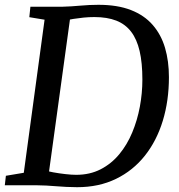

<svg xmlns="http://www.w3.org/2000/svg" viewBox="-24 -771 745 799"><path d="M102.5 -743H235.5Q272.5 -744 310.2 -747.5Q348 -751 385.5 -751Q465 -751 520.8 -729.2Q576.5 -707.5 611.5 -667.2Q646.5 -627 662.8 -571.8Q679 -516.5 679 -450Q679 -352 653.5 -268.5Q628 -185 578.8 -123Q529.5 -61 458.5 -26.5Q387.5 8 297 8Q274 8 252.2 6.8Q230.5 5.5 209.5 4Q188.5 2.5 168.8 1.2Q149 0 129 0H-4L0.5 -39.5L75 -52L161.5 -689L98 -699.5ZM175 -20.5 161.5 -63Q174 -58 197.8 -53.8Q221.5 -49.5 247.8 -46.5Q274 -43.5 293 -43.5Q350 -43.5 394.8 -66.5Q439.5 -89.5 472.2 -129Q505 -168.5 526.2 -219.5Q547.5 -270.5 558 -327Q568.5 -383.5 568.5 -440Q568.5 -509.5 557 -558.8Q545.5 -608 521.5 -639.2Q497.5 -670.5 459.8 -685.2Q422 -700 368.5 -700Q346.5 -700 324 -697.8Q301.5 -695.5 282.8 -692.5Q264 -689.5 253 -686.5L271.5 -722Z"/></svg>

Font: Merriweather 20pt
Style: Italic
Weight: 400
Italic angle: -7.8°
Version: Version 2.101